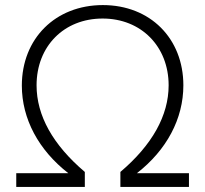

<svg xmlns="http://www.w3.org/2000/svg" viewBox="-20 -736 808 756"><path d="M44 0H314V-59C188 -166 124 -281 124 -400C124 -554 232 -663 384 -663C536 -663 644 -553 644 -400C644 -281 579 -165 454 -59V0H724V-54H519C636 -145 702 -268 702 -400C702 -585 571 -716 385 -716C198 -716 66 -584 66 -399C66 -268 132 -145 249 -54H44Z"/></svg>

Font: Uncut Sans Light
Style: Regular
Weight: 300
Designer: Kasper Nordkvist
Foundry: UNCUT.wtf
Version: Version 1.304;Glyphs 3.2 (3246)